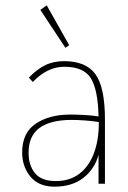

<svg xmlns="http://www.w3.org/2000/svg" viewBox="-20 -688 478 719"><path d="M184 11Q125 11 94 -26.5Q63 -64 63 -117Q63 -191 114 -225Q165 -259 243 -259Q264 -259 294 -257.5Q324 -256 349 -252Q347 -351 320.5 -394.5Q294 -438 221 -438Q157 -438 103 -381L88 -397Q116 -427 147.5 -443Q179 -459 220 -459Q302 -459 337.5 -410Q373 -361 373 -240V0H349V-109Q336 -57 293.5 -23Q251 11 184 11ZM87 -116Q87 -69 111 -39.5Q135 -10 189 -10Q242 -10 278 -38Q314 -66 332 -115Q350 -164 350 -226Q350 -230 350 -231Q326 -235 297 -237Q268 -239 249 -239Q169 -239 128 -209Q87 -179 87 -116ZM225 -509 131 -651 155 -668 239 -519Z"/></svg>

Font: Inconsolata SemiCondensed ExtraLight
Style: Regular
Weight: 200
Width: 4
Monospace: yes
Designer: Raph Levien, Cyreal, Brenton Simpson
Foundry: Raph Levien, Cyreal, Google
Version: Version 3.100; ttfautohint (v1.8.4.7-5d5b)